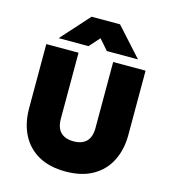

<svg xmlns="http://www.w3.org/2000/svg" viewBox="-134 -1039 1036 1162"><g transform="rotate(15 384.0 -458.0)"><path d="M384 15Q282.5 15 213.2 -24.5Q144 -64 108.5 -134.5Q73 -205 73 -298V-700H275V-287Q275 -229.5 303.2 -201.8Q331.5 -174 384 -174Q436 -174 464 -201.8Q492 -229.5 492 -287V-700H695V-298Q695 -205.5 659.5 -135Q624 -64.5 554.8 -24.8Q485.5 15 384 15ZM136 -754 295 -931H473L633 -754H438L381 -819L323 -754Z"/></g></svg>

Font: Geologica Roman Black
Style: Regular
Weight: 900
Designer: Sindre Bremnes, Frode Helland
Foundry: Monokrom Skriftforlag AS
Version: Version 1.010;gftools[0.9.28]